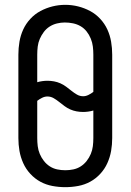

<svg xmlns="http://www.w3.org/2000/svg" viewBox="-20 -766 540 794"><path d="M250 8Q223 8 196.5 3Q170 -2 147 -14.5Q124 -27 105.5 -47Q87 -67 76 -91.5Q65 -116 60.5 -142Q56 -168 56 -195V-540Q56 -567 60.5 -593.5Q65 -620 76 -644Q87 -668 105.5 -688Q124 -708 147.5 -720.5Q171 -733 197 -739.5Q223 -746 250 -746Q277 -746 303 -739.5Q329 -733 352.5 -720.5Q376 -708 394.5 -688Q413 -668 424 -644Q435 -620 439.5 -593.5Q444 -567 444 -540V-195Q444 -168 439.5 -142Q435 -116 424 -91.5Q413 -67 394.5 -47Q376 -27 353 -14.5Q330 -2 303.5 3Q277 8 250 8ZM324 -368Q335 -368 346 -373.5Q357 -379 366 -386V-540Q366 -557 364 -573.5Q362 -590 355.5 -606Q349 -622 338.5 -635.5Q328 -649 313.5 -657.5Q299 -666 282 -669.5Q265 -673 248 -673Q232 -673 215.5 -669Q199 -665 185 -656Q171 -647 161 -633.5Q151 -620 144.5 -605Q138 -590 136 -573.5Q134 -557 134 -540V-426Q144 -429 155 -430.5Q166 -432 176 -432Q190 -432 203.5 -429.5Q217 -427 229.5 -421.5Q242 -416 253.5 -407.5Q265 -399 275.5 -390.5Q286 -382 298 -375Q310 -368 324 -368ZM250 -62Q267 -62 283.5 -65.5Q300 -69 314 -78Q328 -87 338.5 -100.5Q349 -114 355.5 -129.5Q362 -145 364 -161.5Q366 -178 366 -195V-309Q356 -306 345 -304.5Q334 -303 324 -303Q310 -303 296.5 -305.5Q283 -308 270.5 -313.5Q258 -319 246.5 -327.5Q235 -336 224.5 -344.5Q214 -353 202 -360Q190 -367 176 -367Q165 -367 154 -361.5Q143 -356 134 -349V-195Q134 -178 136 -161.5Q138 -145 144.5 -129.5Q151 -114 161.5 -100.5Q172 -87 186 -78Q200 -69 216.5 -65.5Q233 -62 250 -62Z"/></svg>

Font: Zed Sans
Style: Regular
Weight: 400
Designer: Belleve Invis
Foundry: Belleve Invis
Version: Version 1.0.0; ttfautohint (v1.8.4)